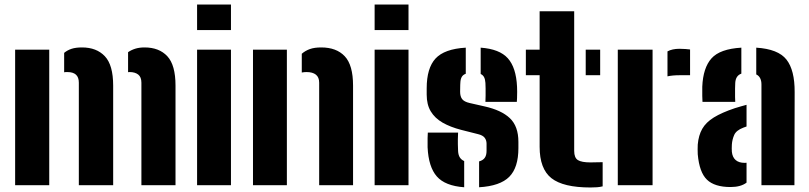

<svg xmlns="http://www.w3.org/2000/svg" viewBox="-20 -820 3583 850"><path d="M47 0V-600H198V0ZM606 0V-454Q606 -479 591.8 -490Q577.5 -501 554 -501Q549.5 -501 547 -500.5V-589Q561.5 -599 579.2 -604.5Q597 -610 620 -610Q684.5 -610 720.8 -571Q757 -532 757 -441V0ZM329 0V-454Q329 -478 316.2 -489.5Q303.5 -501 278 -501Q275 -501 271.5 -501Q268 -501 264 -500V-586Q278.5 -598 297 -604Q315.5 -610 343 -610Q407.5 -610 444.2 -571Q481 -532 481 -441V0Z M852.5 -687V-800H1002.5V-687ZM852.5 0V-600H1002.5V0Z M1100 0V-600H1250V0ZM1393 0V-454Q1393 -478 1378.5 -489.5Q1364 -501 1337 -501Q1332 -501 1326.8 -500.5Q1321.5 -500 1316 -499V-582Q1331.5 -595.5 1351.8 -602.8Q1372 -610 1402 -610Q1469.5 -610 1506.2 -571Q1543 -532 1543 -441V0Z M1638.5 -687V-800H1788.5V-687ZM1638.5 0V-600H1788.5V0Z M1873 -168Q1872.5 -190 1873 -209Q1873.5 -228 1874 -233H2008Q2006.5 -200 2007 -182.2Q2007.5 -164.5 2008 -151Q2009 -133.5 2015.8 -123Q2022.5 -112.5 2035 -107V9Q1950.5 3 1913.8 -39Q1877 -81 1873 -168ZM2101 9V-105.5Q2118 -110 2126 -121.2Q2134 -132.5 2134 -152Q2134 -164.5 2134 -166.5Q2134 -168.5 2134 -170.2Q2134 -172 2134 -184Q2134 -199 2125.8 -210Q2117.5 -221 2097 -226L2022 -245Q1973.5 -257.5 1939.2 -277.2Q1905 -297 1887 -327Q1869 -357 1869 -401Q1869 -408.5 1869 -415.5Q1869 -422.5 1869 -429Q1869 -518.5 1908.2 -561Q1947.5 -603.5 2042 -609V-493.5Q2029.5 -489 2024 -479Q2018.5 -469 2018 -453Q2018 -451.5 2017.5 -444Q2017 -436.5 2017 -414Q2017 -393 2026 -381.2Q2035 -369.5 2059 -364L2125 -349Q2199.5 -332.5 2237.2 -296.8Q2275 -261 2275 -192Q2275 -185.5 2275 -178.2Q2275 -171 2275 -164Q2275 -78 2234.5 -37.2Q2194 3.5 2101 9ZM2129 -369Q2129.5 -380 2129.8 -396.5Q2130 -413 2129.8 -428.8Q2129.5 -444.5 2129 -453Q2128 -468.5 2123.2 -478Q2118.5 -487.5 2108 -492.5V-609Q2191.5 -603 2228.2 -562Q2265 -521 2269 -436Q2269.5 -428 2269.5 -413.5Q2269.5 -399 2269 -385.8Q2268.5 -372.5 2268 -369Z M2308 -487V-600H2369V-770H2522V-152Q2522 -121.5 2538.5 -111.2Q2555 -101 2594 -101Q2607.5 -101 2620 -101.5Q2632.5 -102 2648 -102V5Q2636 8 2623 9Q2610 10 2594 10Q2473.5 10 2421.2 -31.2Q2369 -72.5 2369 -170V-487ZM2573 -487V-600H2637V-487Z M2715 0V-600H2869V0ZM2935 -482V-592.5Q2956 -604 2988 -604Q3001.5 -604 3014.5 -603Q3027.5 -602 3035 -601V-487H2990Q2957 -487 2935 -482Z M3069 -137Q3068.5 -145.5 3068.5 -159Q3068.5 -172.5 3069 -180Q3072.5 -221 3089 -249.8Q3105.5 -278.5 3140.2 -300Q3175 -321.5 3233 -341Q3247 -345.5 3259.8 -349Q3272.5 -352.5 3285 -356V-260Q3281.5 -259 3278 -257.5Q3274.5 -256 3271 -255Q3239.5 -243 3230.5 -222.8Q3221.5 -202.5 3220 -180Q3219.5 -167.5 3219.5 -163Q3219.5 -158.5 3220 -148Q3222.5 -124 3236.8 -111.5Q3251 -99 3277 -99Q3282.5 -99 3285 -99.5V-11.5Q3259.5 8 3214 8Q3143.5 8 3109.8 -24.5Q3076 -57 3069 -137ZM3090 -369Q3089.5 -375 3089 -395.5Q3088.5 -416 3089 -436Q3092.5 -520 3130 -561.8Q3167.5 -603.5 3262 -609V-494Q3249.5 -489.5 3242.8 -479.5Q3236 -469.5 3235 -453Q3234.5 -447.5 3234.2 -428.2Q3234 -409 3234.2 -390.5Q3234.5 -372 3235 -369ZM3351 0V-446Q3351 -462.5 3345.2 -473.8Q3339.5 -485 3328 -490.5V-609Q3425 -603 3461.8 -556.2Q3498.5 -509.5 3498 -412L3497 0Z"/></svg>

Font: Big Shoulders Stencil Text Thin Black
Style: Regular
Weight: 900
Version: Version 2.001